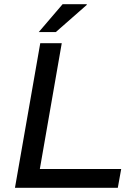

<svg xmlns="http://www.w3.org/2000/svg" viewBox="-20 -891 649 911"><path d="M51 0 171 -686H273L169 -89H555L539 0ZM164 -739 277 -871H391L392 -868L245 -739Z"/></svg>

Font: Archivo SemiExpanded
Style: Italic
Weight: 400
Width: 6
Italic angle: -10°
Designer: Hector Gatti
Foundry: Omnibus-Type
Version: Version 2.001